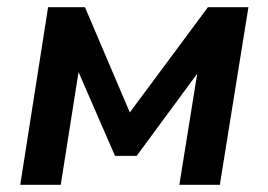

<svg xmlns="http://www.w3.org/2000/svg" viewBox="-20 -511 742 531"><path d="M36 0 113 -491H215L339 -200L555 -491H667L588 0H476L531 -342H551L358 -80H298L184 -342H202L148 0Z"/></svg>

Font: Nunito Sans 11pt
Style: Bold Italic
Weight: 700
Italic angle: -9°
Version: Version 3.101;gftools[0.9.27]